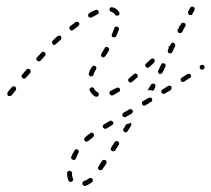

<svg xmlns="http://www.w3.org/2000/svg" viewBox="-20 -286 658 598"><path d="M237 282Q236 285 237 288Q237 289 238 290Q239 292 241 292Q242 293 244 293Q245 293 246 293Q257 289 266 282Q269 280 269 277Q270 274 268 271Q266 269 263 268Q259 268 257 270Q250 275 241 278Q239 279 237 282ZM202 248Q200 246 197 246Q194 246 191 248Q189 250 189 253Q189 266 193 276Q195 279 197 280Q200 281 203 280Q205 279 206 278Q207 277 207 276Q208 274 208 273Q207 271 207 270Q204 263 204 253Q204 250 202 248ZM285 238Q286 241 289 243Q290 243 291 244Q293 244 294 244Q296 244 297 243Q298 242 299 241L311 224Q312 221 312 218Q311 215 309 213Q307 213 306 212Q304 212 303 212Q301 213 300 213Q299 214 298 215L287 232Q285 235 285 238ZM225 185Q225 182 222 180Q219 178 216 179Q213 180 212 183Q206 192 202 202Q201 205 202 207Q203 210 206 211Q209 213 212 212Q215 210 216 208Q220 199 224 190Q226 188 225 185ZM325 179Q326 182 328 184Q331 186 334 185Q337 185 339 182L350 165Q351 162 351 159Q350 156 348 155Q345 153 342 153Q339 154 337 157L326 174Q324 176 325 179ZM273 136Q273 132 271 130Q269 128 266 127Q263 127 261 129Q252 135 245 142Q242 144 242 147Q242 150 244 153Q246 155 249 155Q253 155 255 153Q262 147 270 141Q272 139 273 136ZM364 120Q364 123 367 125Q368 126 370 126Q371 126 372 126Q374 126 375 125Q376 124 377 123L388 106Q390 103 389 100Q389 98 387 96L384 98Q379 100 373 101Q373 101 373 101L365 115Q363 117 364 120ZM331 102Q332 101 333 99Q333 98 333 96Q333 95 332 94Q330 91 327 90Q324 89 322 91L304 101Q303 102 302 103Q301 104 300 106Q300 107 300 109Q301 110 301 111Q303 114 306 115Q309 116 312 114L329 104Q330 103 331 102ZM392 66Q393 65 393 63Q394 62 394 60Q393 59 393 58Q391 55 388 54Q385 53 382 55L365 65Q362 67 361 70Q361 73 362 76Q364 78 367 79Q370 80 372 78L390 68Q391 67 392 66ZM453 29Q454 28 454 27Q454 25 454 24Q454 22 453 21Q452 18 449 18Q446 17 443 19L425 29Q424 30 423 31Q422 32 422 34Q422 35 422 37Q422 38 423 39Q424 42 427 43Q430 44 433 42L451 31Q452 31 453 29ZM282 15Q285 14 287 12Q287 10 288 9Q288 7 287 6Q287 4 286 3Q285 2 284 1Q277 -2 273 -10Q272 -13 269 -14Q266 -15 263 -13Q262 -12 261 -11Q260 -10 259 -9Q259 -7 259 -6Q259 -4 260 -3Q266 9 277 15Q279 16 282 15ZM30 -11Q30 -14 27 -16Q25 -18 22 -17Q19 -17 17 -15L4 1Q2 4 3 7Q3 10 5 12Q8 14 11 13Q14 13 16 11L29 -5Q31 -7 30 -11ZM354 -4Q354 -7 353 -10Q352 -11 351 -12Q349 -13 348 -13Q346 -14 345 -13Q344 -13 342 -12Q333 -7 325 -3Q322 -2 321 1Q320 4 322 7Q322 8 323 9Q324 10 326 11Q327 11 329 11Q330 11 332 11Q341 6 350 0Q353 -1 354 -4ZM514 -10Q515 -13 514 -16Q513 -17 512 -18Q510 -19 509 -19Q507 -19 506 -19Q505 -19 503 -18L486 -7Q483 -6 483 -3Q482 0 483 3Q484 4 485 5Q487 6 488 6Q489 7 491 6Q492 6 494 5L511 -5Q514 -7 514 -10ZM454 -4Q448 -6 442 -5Q441 -4 440 -4Q440 -4 440 -4Q440 -5 440 -5Q447 -16 450 -22Q451 -23 452 -24Q454 -25 455 -25Q456 -26 458 -26Q459 -25 461 -25Q463 -24 464 -21Q465 -19 464 -17Q463 -14 462 -11Q460 -8 457 -3Q455 -4 454 -4ZM409 -49Q410 -52 408 -54Q407 -55 405 -56Q404 -57 403 -57Q401 -57 400 -57Q398 -56 397 -55L382 -42Q379 -40 379 -37Q379 -34 381 -32Q382 -30 383 -30Q384 -29 386 -29Q387 -29 389 -29Q390 -30 391 -31L407 -44Q409 -46 409 -49ZM573 -45Q574 -46 575 -47Q575 -49 575 -50Q574 -52 574 -53Q572 -56 569 -56Q566 -57 563 -55L546 -44Q545 -44 544 -42Q543 -41 543 -40Q542 -38 543 -37Q543 -35 544 -34Q545 -31 548 -31Q551 -30 554 -32L571 -43Q572 -43 573 -45ZM75 -62Q76 -63 75 -65Q75 -66 75 -68Q74 -69 73 -70Q70 -72 67 -72Q64 -71 62 -69L49 -53Q47 -51 47 -48Q48 -45 50 -43Q52 -41 55 -41Q59 -41 61 -44L74 -59Q75 -60 75 -62ZM257 -52Q259 -49 262 -48Q265 -48 268 -49Q270 -50 271 -53Q274 -63 279 -70Q280 -71 280 -72Q280 -74 280 -75Q280 -77 279 -78Q278 -79 277 -80Q274 -82 271 -81Q268 -81 267 -78Q260 -70 257 -58Q256 -55 257 -52ZM472 -63Q472 -62 473 -61Q473 -59 474 -58Q475 -57 476 -56Q479 -55 482 -56Q485 -57 486 -60L495 -78Q496 -80 496 -81Q496 -83 496 -84Q495 -85 494 -86Q493 -88 492 -88Q489 -90 486 -89Q483 -87 482 -85L473 -66Q472 -65 472 -63ZM616 -73Q617 -74 617 -76Q618 -77 617 -79Q617 -80 616 -81Q614 -84 611 -84Q608 -85 606 -83H605Q604 -82 603 -81Q602 -79 602 -78Q602 -76 602 -75Q602 -73 603 -72Q605 -70 608 -69Q611 -69 614 -70V-71Q616 -72 616 -73ZM462 -96Q462 -97 462 -99Q461 -100 460 -102Q459 -103 458 -103Q456 -104 455 -104Q453 -104 452 -103Q451 -103 450 -102Q442 -95 435 -88Q434 -87 433 -86Q432 -85 432 -83Q432 -82 433 -80Q433 -79 434 -78Q436 -75 439 -75Q443 -75 445 -77Q453 -84 460 -91L461 -94Q462 -95 462 -96ZM122 -118Q122 -121 119 -123Q117 -125 114 -125Q111 -125 109 -122L95 -107Q93 -105 93 -102Q94 -99 96 -97Q98 -95 101 -95Q104 -95 106 -97L120 -112Q122 -115 122 -118ZM295 -116Q294 -115 295 -113Q295 -112 296 -110Q297 -109 298 -108Q299 -108 301 -107Q302 -107 304 -108Q305 -108 306 -109Q307 -110 308 -111Q314 -119 319 -129Q320 -130 320 -131Q320 -133 320 -134Q319 -136 318 -137Q317 -138 316 -139Q313 -140 310 -140Q307 -139 306 -136Q301 -127 296 -119Q295 -118 295 -116ZM505 -141Q504 -141 504 -141Q504 -141 504 -140Q505 -139 506 -138Q507 -139 507 -140L503 -130Q502 -127 503 -124Q504 -122 507 -120Q508 -120 510 -120Q511 -119 512 -120Q514 -121 515 -122Q516 -123 517 -124L525 -142Q527 -145 525 -148Q524 -151 522 -152Q519 -154 516 -153Q513 -151 512 -149L509 -142Q507 -142 505 -141ZM171 -167Q172 -170 170 -173Q168 -175 165 -175Q161 -175 159 -173Q152 -168 144 -159Q142 -157 142 -154Q142 -151 144 -149Q146 -146 149 -146Q152 -146 154 -149Q163 -157 169 -162Q171 -164 171 -167ZM328 -174Q329 -171 332 -170Q334 -170 335 -170Q337 -170 338 -170Q339 -171 341 -172Q342 -173 342 -174Q347 -184 350 -193Q351 -196 350 -199Q348 -202 346 -203Q344 -203 343 -203Q341 -203 340 -203Q338 -202 337 -201Q336 -200 336 -198Q333 -190 329 -180Q327 -177 328 -174ZM540 -206Q539 -204 537 -202Q538 -201 538 -201Q536 -197 534 -195Q532 -192 533 -189Q534 -186 536 -184Q538 -184 539 -183Q540 -183 542 -183Q543 -184 545 -184Q546 -185 547 -186Q550 -192 557 -204Q559 -207 558 -210Q557 -213 555 -214Q553 -215 552 -215Q550 -216 549 -215Q548 -215 546 -214Q545 -213 544 -212Q543 -208 541 -206Q540 -206 540 -206ZM227 -210Q228 -213 226 -215Q224 -218 221 -218Q218 -219 215 -217Q208 -211 199 -205Q196 -203 196 -200Q196 -197 198 -194Q199 -192 202 -191Q206 -191 208 -193Q217 -199 224 -205Q227 -207 227 -210ZM287 -245Q288 -248 287 -251Q285 -254 283 -255Q280 -256 277 -255Q268 -251 258 -245Q255 -244 255 -241Q254 -238 255 -235Q257 -232 260 -231Q263 -231 266 -232Q275 -237 283 -241Q286 -242 287 -245ZM343 -237Q346 -237 349 -238Q350 -239 351 -240Q352 -241 352 -243Q352 -244 352 -246Q352 -247 351 -248Q348 -254 342 -258Q337 -262 331 -263Q328 -264 325 -263Q322 -261 321 -258Q321 -255 322 -252Q324 -250 327 -249Q334 -247 338 -241Q340 -238 343 -237ZM586 -257Q587 -259 586 -260Q586 -262 585 -263Q584 -264 582 -265Q580 -266 577 -265Q574 -264 572 -262L569 -255Q569 -255 569 -255Q569 -254 568 -254Q567 -252 566 -250Q565 -247 566 -244Q567 -241 569 -240Q571 -239 572 -239Q574 -239 575 -239Q576 -239 578 -240Q579 -241 579 -243Q583 -248 586 -255Q586 -256 586 -257Z"/></svg>

Font: FRB American Cursive Dashed Extralight
Style: Italic
Weight: 200
Italic angle: -25°
Version: Version 2.0;Modular Font Editor K font №1